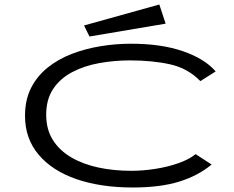

<svg xmlns="http://www.w3.org/2000/svg" viewBox="-20 -822 1040 852"><path d="M569 10Q427 10 319.5 -27Q212 -64 151.5 -135.5Q91 -207 91 -308Q91 -379 118 -432Q145 -485 192 -522.5Q239 -560 299 -583Q359 -606 426.5 -617Q494 -628 561 -628Q696 -628 792.5 -594.5Q889 -561 937 -505L869 -462Q814 -519 735 -536.5Q656 -554 557 -554Q487 -554 420.5 -542Q354 -530 300.5 -502Q247 -474 216 -427.5Q185 -381 185 -313Q185 -248 214.5 -201Q244 -154 296.5 -123.5Q349 -93 417 -78.5Q485 -64 563 -64Q613 -64 668.5 -72.5Q724 -81 772 -98Q820 -115 848 -138L919 -92Q859 -42 775 -16Q691 10 569 10ZM377 -660 353 -709 687 -802 715 -717Z"/></svg>

Font: Inconsolata UltraExpanded Thin
Style: Regular
Weight: 100
Width: 9
Monospace: yes
Designer: Raph Levien, Cyreal, Brenton Simpson
Foundry: Raph Levien, Cyreal, Google
Version: Version 3.100; ttfautohint (v1.8.4.7-5d5b)